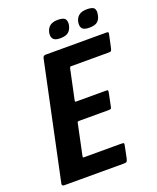

<svg xmlns="http://www.w3.org/2000/svg" viewBox="-151 -912 820 1001"><g transform="rotate(-20 259.5 -411.0)"><path d="M28 0Q23 0 20 -3.5Q17 -7 18 -12L155 -660Q158 -673 171 -673H505Q517 -673 518.5 -671Q520 -669 518 -658L503 -588Q500 -576 497 -573.5Q494 -571 483 -571H277Q271 -571 270 -570Q269 -569 267 -563L232 -398Q231 -392 231.5 -390.5Q232 -389 238 -389H400Q412 -389 413.5 -386.5Q415 -384 412 -370L399 -307Q397 -294 394 -291.5Q391 -289 379 -289H217Q212 -289 210 -288Q208 -287 207 -282L171 -111Q170 -105 170.5 -103.5Q171 -102 177 -102H381Q396 -102 397.5 -99Q399 -96 396 -83L383 -19Q379 -5 375.5 -2.5Q372 0 359 0ZM338 -775Q333 -752 318.5 -739.5Q304 -727 272 -727Q244 -727 234 -739.5Q224 -752 228 -775Q233 -798 248.5 -810Q264 -822 292 -822Q324 -822 333 -810Q342 -798 338 -775ZM498 -775Q494 -752 480 -739.5Q466 -727 434 -727Q404 -727 394.5 -739.5Q385 -752 389 -775Q394 -798 409.5 -810Q425 -822 454 -822Q486 -822 494.5 -810Q503 -798 498 -775Z"/></g></svg>

Font: Glory Thin
Style: Bold Italic
Weight: 700
Italic angle: -12°
Version: Version 1.011